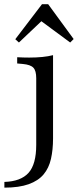

<svg xmlns="http://www.w3.org/2000/svg" viewBox="-51 -681 377 894"><path d="M117.7 -206.5V-316.9Q117.7 -351.6 104.4 -365.7Q91.1 -379.8 55.6 -383.1L29 -385.5V-414.5Q45.2 -413.7 58.1 -413.3Q71 -412.9 84.7 -412.9Q117.7 -412.9 146 -415.7Q174.2 -418.5 196 -424.2V-414.5V-206.5ZM-30.6 192.7V166.1Q46 163.7 81.9 123.8Q117.7 83.9 117.7 -6.5V-206.5H196V-36.3Q196 16.1 186.3 58.9Q176.6 101.6 152 131Q127.4 160.5 82.7 176.6Q37.9 192.7 -30.6 192.7ZM37.1 -483.1 20.2 -498.4 144.4 -661.3H173.4L291.9 -499.2L275.8 -483.1L121.8 -596.8L160.5 -600Z"/></svg>

Font: Playfair 5pt SemiExpanded Light
Style: Regular
Weight: 400
Version: Version 2.203